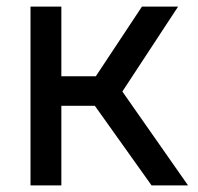

<svg xmlns="http://www.w3.org/2000/svg" viewBox="-20 -559 598 579"><path d="M72 0H165V-240H266L437 0H547L349 -283L517 -539H408L269 -329H165V-539H72Z"/></svg>

Font: Plus Jakarta Sans Medium
Style: Regular
Weight: 500
Designer: Gumpita Rahayu
Foundry: Tokotype
Version: Version 2.004; ttfautohint (v1.8.3)